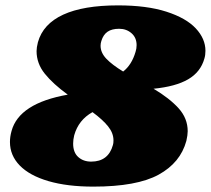

<svg xmlns="http://www.w3.org/2000/svg" viewBox="-20 -686 784 714"><path d="M744 -497Q744 -481 740 -468Q726 -418 679.5 -391Q633 -364 551 -356Q610 -321 644 -283.5Q678 -246 678 -198Q678 -184 673 -162Q651 -81 570 -36.5Q489 8 327 8Q230 8 160 -12.5Q90 -33 53.5 -70.5Q17 -108 17 -158Q17 -178 23 -199Q51 -302 232 -334Q177 -374 146.5 -412Q116 -450 116 -496Q116 -509 121 -529Q140 -597 215 -631.5Q290 -666 419 -666Q526 -666 599 -642.5Q672 -619 708 -580.5Q744 -542 744 -497ZM354 -516Q354 -490 375.5 -467.5Q397 -445 438 -420Q470 -445 484 -493Q488 -505 488 -518Q488 -546 469 -562.5Q450 -579 423 -579Q396 -579 380 -568Q364 -557 357 -534Q354 -525 354 -516ZM402 -164Q402 -191 382 -216Q362 -241 324 -269Q272 -240 256 -183Q252 -167 252 -152Q252 -119 271 -102Q290 -85 319 -85Q383 -85 400 -147Q402 -153 402 -164Z"/></svg>

Font: Shrikhand
Style: Regular
Weight: 400
Italic angle: -14°
Version: Version 1.000;PS 1.000;hotconv 1.0.88;makeotf.lib2.5.647800